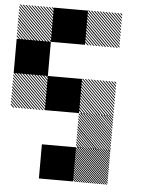

<svg xmlns="http://www.w3.org/2000/svg" viewBox="-58 -550 782 933"><g transform="rotate(5 333.0 -83.5)"><path d="M500.8 167.5 499.2 165.8H500.8ZM500.8 178.3 488.3 165.8H494.2L500.8 172.5ZM500.8 189.2 477.5 165.8H483.3L500.8 183.3ZM500.8 200 466.7 165.8H472.5L500.8 194.2ZM500.8 210.8 455.8 165.8H461.7L500.8 205ZM500.8 221.7 445 165.8H450.8L500.8 215.8ZM500.8 232.5 434.2 165.8H440L500.8 226.7ZM500.8 243.3 423.3 165.8H429.2L500.8 237.5ZM500.8 254.2 412.5 165.8H418.3L500.8 248.3ZM500.8 265 401.7 165.8H407.5L500.8 259.2ZM500.8 275.8 390.8 165.8H396.7L500.8 270ZM500.8 286.7 380 165.8H385.8L500.8 280.8ZM500.8 297.5 369.2 165.8H375L500.8 291.7ZM500.8 308.3 358.3 165.8H364.2L500.8 302.5ZM500.8 319.2 347.5 165.8H353.3L500.8 313.3ZM500.8 330 336.7 165.8H342.5L500.8 324.2ZM494.2 334.2 332.5 172.5V166.7L500 334.2ZM483.3 334.2 332.5 183.3V177.5L489.2 334.2ZM472.5 334.2 332.5 194.2V188.3L478.3 334.2ZM461.7 334.2 332.5 205V199.2L467.5 334.2ZM450.8 334.2 332.5 215.8V210L456.7 334.2ZM440 334.2 332.5 226.7V220.8L445.8 334.2ZM429.2 334.2 332.5 237.5V231.7L435 334.2ZM418.3 334.2 332.5 248.3V242.5L424.2 334.2ZM407.5 334.2 332.5 259.2V253.3L413.3 334.2ZM396.7 334.2 332.5 270V264.2L402.5 334.2ZM385.8 334.2 332.5 280.8V275L391.7 334.2ZM375 334.2 332.5 291.7V285.8L380.8 334.2ZM364.2 334.2 332.5 302.5V296.7L370 334.2ZM353.3 334.2 332.5 313.3V307.5L359.2 334.2ZM342.5 334.2 332.5 324.2V318.3L348.3 334.2ZM500.8 165.8H505L500.8 161.7ZM500.8 11.7 488.3 -0.8H494.2L500.8 5.8ZM500.8 24.2 475.8 -0.8H481.7L500.8 18.3ZM500.8 36.7 463.3 -0.8H469.2L500.8 30.8ZM500.8 49.2 450.8 -0.8H456.7L500.8 43.3ZM500.8 61.7 438.3 -0.8H444.2L500.8 55.8ZM500.8 74.2 425.8 -0.8H430.8L500.8 69.2ZM500.8 86.7 413.3 -0.8H419.2L500.8 80.8ZM500.8 99.2 400.8 -0.8H406.7L500.8 93.3ZM500.8 111.7 388.3 -0.8H394.2L500.8 105.8ZM500.8 124.2 375.8 -0.8H381.7L500.8 118.3ZM500.8 136.7 363.3 -0.8H369.2L500.8 130.8ZM500.8 149.2 350.8 -0.8H356.7L500.8 143.3ZM500.8 161.7 338.3 -0.8H344.2L500.8 155.8ZM494.2 167.5 332.5 5.8V0L500 167.5ZM481.7 167.5 332.5 18.3V12.5L487.5 167.5ZM469.2 167.5 332.5 30.8V25L475 167.5ZM456.7 167.5 332.5 43.3V37.5L462.5 167.5ZM444.2 167.5 332.5 55.8V50L450 167.5ZM430.8 167.5 332.5 69.2V62.5L437.5 167.5ZM419.2 167.5 332.5 80.8V75L425 167.5ZM406.7 167.5 332.5 93.3V87.5L412.5 167.5ZM394.2 167.5 332.5 105.8V100L400 167.5ZM381.7 167.5 332.5 118.3V112.5L387.5 167.5ZM369.2 167.5 332.5 130.8V125L375 167.5ZM356.7 167.5 332.5 143.3V137.5L362.5 167.5ZM344.2 167.5 332.5 155.8V150L350 167.5ZM500.8 -155.8 489.2 -167.5H495L500.8 -161.7ZM500.8 -141.7 475 -167.5H480.8L500.8 -147.5ZM500.8 -127.5 460.8 -167.5H466.7L500.8 -133.3ZM500.8 -113.3 446.7 -167.5H452.5L500.8 -119.2ZM500.8 -99.2 432.5 -167.5H438.3L500.8 -105ZM500.8 -85 418.3 -167.5H424.2L500.8 -90.8ZM500.8 -70.8 404.2 -167.5H410L500.8 -76.7ZM500.8 -56.7 390 -167.5H395.8L500.8 -62.5ZM500.8 -42.5 375.8 -167.5H381.7L500.8 -48.3ZM500.8 -28.3 361.7 -167.5H367.5L500.8 -34.2ZM500.8 -14.2 347.5 -167.5H353.3L500.8 -20ZM500.8 0 333.3 -167.5H339.2L500.8 -5.8ZM487.5 0.8 332.5 -154.2V-160L493.3 0.8ZM473.3 0.8 332.5 -140V-145.8L479.2 0.8ZM459.2 0.8 332.5 -125.8V-131.7L465 0.8ZM445 0.8 332.5 -111.7V-117.5L450.8 0.8ZM430 0.8 332.5 -96.7V-103.3L436.7 0.8ZM416.7 0.8 332.5 -83.3V-89.2L422.5 0.8ZM402.5 0.8 332.5 -69.2V-75L408.3 0.8ZM388.3 0.8 332.5 -55V-60.8L394.2 0.8ZM374.2 0.8 332.5 -40.8V-46.7L380 0.8ZM360 0.8 332.5 -26.7V-32.5L365.8 0.8ZM345.8 0.8 332.5 -12.5V-18.3L351.7 0.8ZM167.5 -155.8 155.8 -167.5H161.7L167.5 -161.7ZM167.5 -141.7 141.7 -167.5H147.5L167.5 -147.5ZM167.5 -127.5 127.5 -167.5H133.3L167.5 -133.3ZM167.5 -113.3 113.3 -167.5H119.2L167.5 -119.2ZM167.5 -99.2 99.2 -167.5H105L167.5 -105ZM167.5 -85 85 -167.5H90.8L167.5 -90.8ZM167.5 -70.8 70.8 -167.5H76.7L167.5 -76.7ZM167.5 -56.7 56.7 -167.5H62.5L167.5 -62.5ZM167.5 -42.5 42.5 -167.5H48.3L167.5 -48.3ZM167.5 -28.3 28.3 -167.5H34.2L167.5 -34.2ZM167.5 -14.2 14.2 -167.5H20L167.5 -20ZM167.5 0 0 -167.5H5.8L167.5 -5.8ZM154.2 0.8 -0.8 -154.2V-160L160 0.8ZM140 0.8 -0.8 -140V-145.8L145.8 0.8ZM125.8 0.8 -0.8 -125.8V-131.7L131.7 0.8ZM111.7 0.8 -0.8 -111.7V-117.5L117.5 0.8ZM96.7 0.8 -0.8 -96.7V-103.3L103.3 0.8ZM83.3 0.8 -0.8 -83.3V-89.2L89.2 0.8ZM69.2 0.8 -0.8 -69.2V-75L75 0.8ZM55 0.8 -0.8 -55V-60.8L60.8 0.8ZM40.8 0.8 -0.8 -40.8V-46.7L46.7 0.8ZM26.7 0.8 -0.8 -26.7V-32.5L32.5 0.8ZM12.5 0.8 -0.8 -12.5V-18.3L18.3 0.8ZM500.8 -489.2 489.2 -500.8H495L500.8 -495ZM500.8 -475 475 -500.8H480.8L500.8 -480.8ZM500.8 -460.8 460.8 -500.8H466.7L500.8 -466.7ZM500.8 -446.7 446.7 -500.8H452.5L500.8 -452.5ZM500.8 -432.5 432.5 -500.8H438.3L500.8 -438.3ZM500.8 -418.3 418.3 -500.8H424.2L500.8 -424.2ZM500.8 -404.2 404.2 -500.8H410L500.8 -410ZM500.8 -390 390 -500.8H395.8L500.8 -395.8ZM500.8 -375.8 375.8 -500.8H381.7L500.8 -381.7ZM500.8 -361.7 361.7 -500.8H367.5L500.8 -367.5ZM500.8 -347.5 347.5 -500.8H353.3L500.8 -353.3ZM500.8 -333.3 333.3 -500.8H339.2L500.8 -339.2ZM487.5 -332.5 332.5 -487.5V-493.3L493.3 -332.5ZM473.3 -332.5 332.5 -473.3V-479.2L479.2 -332.5ZM459.2 -332.5 332.5 -459.2V-465L465 -332.5ZM445 -332.5 332.5 -445V-450.8L450.8 -332.5ZM430 -332.5 332.5 -430V-436.7L436.7 -332.5ZM416.7 -332.5 332.5 -416.7V-422.5L422.5 -332.5ZM402.5 -332.5 332.5 -402.5V-408.3L408.3 -332.5ZM388.3 -332.5 332.5 -388.3V-394.2L394.2 -332.5ZM374.2 -332.5 332.5 -374.2V-380L380 -332.5ZM360 -332.5 332.5 -360V-365.8L365.8 -332.5ZM345.8 -332.5 332.5 -345.8V-351.7L351.7 -332.5ZM167.5 -489.2 155.8 -500.8H161.7L167.5 -495ZM167.5 -475 141.7 -500.8H147.5L167.5 -480.8ZM167.5 -460.8 127.5 -500.8H133.3L167.5 -466.7ZM167.5 -446.7 113.3 -500.8H119.2L167.5 -452.5ZM167.5 -432.5 99.2 -500.8H105L167.5 -438.3ZM167.5 -418.3 85 -500.8H90.8L167.5 -424.2ZM167.5 -404.2 70.8 -500.8H76.7L167.5 -410ZM167.5 -390 56.7 -500.8H62.5L167.5 -395.8ZM167.5 -375.8 42.5 -500.8H48.3L167.5 -381.7ZM167.5 -361.7 28.3 -500.8H34.2L167.5 -367.5ZM167.5 -347.5 14.2 -500.8H20L167.5 -353.3ZM167.5 -333.3 0 -500.8H5.8L167.5 -339.2ZM154.2 -332.5 -0.8 -487.5V-493.3L160 -332.5ZM140 -332.5 -0.8 -473.3V-479.2L145.8 -332.5ZM125.8 -332.5 -0.8 -459.2V-465L131.7 -332.5ZM111.7 -332.5 -0.8 -445V-450.8L117.5 -332.5ZM96.7 -332.5 -0.8 -430V-436.7L103.3 -332.5ZM83.3 -332.5 -0.8 -416.7V-422.5L89.2 -332.5ZM69.2 -332.5 -0.8 -402.5V-408.3L75 -332.5ZM55 -332.5 -0.8 -388.3V-394.2L60.8 -332.5ZM40.8 -332.5 -0.8 -374.2V-380L46.7 -332.5ZM26.7 -332.5 -0.8 -360V-365.8L32.5 -332.5ZM12.5 -332.5 -0.8 -345.8V-351.7L18.3 -332.5ZM166.7 166.7H333.3V333.3H166.7ZM166.7 -166.7H333.3V0H166.7ZM0 -333.3H166.7V-166.7H0ZM166.7 -500H333.3V-333.3H166.7Z"/></g></svg>

Font: 0xA000-Pixelated
Style: Pixelated
Weight: 400
Version: Version 0.1